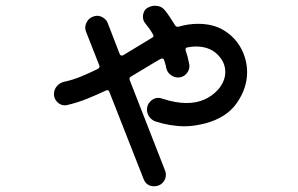

<svg xmlns="http://www.w3.org/2000/svg" viewBox="-20 -621 1040 669"><path d="M590 -533Q594 -526 602 -528Q636 -538 670 -538Q725 -538 763 -513.5Q801 -489 821 -450.5Q841 -412 841 -369Q841 -314 805.5 -262.5Q770 -211 695 -191Q679 -187 661 -184Q643 -181 624 -181Q574 -181 521 -198Q508 -203 500 -214.5Q492 -226 492 -239Q492 -256 504 -268Q516 -280 532 -280Q539 -280 546 -277Q593 -262 630 -262Q698 -262 741 -310Q765 -339 765 -370Q765 -405 737 -432Q709 -459 662 -459Q649 -459 634 -456Q624 -455 627 -445Q635 -422 639 -399Q640 -396 640 -390Q640 -375 628.5 -363Q617 -351 600 -351Q586 -351 574 -360.5Q562 -370 559 -385Q558 -392 556 -398.5Q554 -405 552 -411Q549 -420 540 -416Q517 -403 491 -387Q465 -371 436 -354Q429 -350 432 -342L555 -27Q558 -20 558 -12Q558 4 546.5 16Q535 28 517 28Q490 28 480 2L361 -301Q358 -309 350 -306Q316 -290 282.5 -276.5Q249 -263 214 -255Q211 -254 206 -254Q191 -254 179.5 -265.5Q168 -277 168 -293Q168 -308 177.5 -320Q187 -332 203 -336Q232 -342 261.5 -354Q291 -366 321 -381Q329 -386 326 -393L280 -510Q277 -518 277 -524Q277 -536 284 -547Q291 -558 304 -563Q312 -566 318 -566Q330 -566 341 -558.5Q352 -551 356 -539L397 -433Q401 -424 410 -429Q437 -445 462 -460.5Q487 -476 509 -489Q518 -493 513 -501Q507 -512 500.5 -521Q494 -530 486 -540Q478 -549 478 -564Q478 -572 482 -580.5Q486 -589 493 -593Q506 -601 520 -601Q541 -601 554 -586Q572 -563 590 -533Z"/></svg>

Font: Kiwi Maru Medium
Style: Regular
Weight: 500
Designer: Hiroki-Chan
Version: Version 1.100